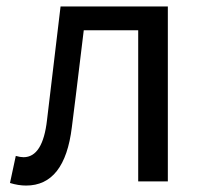

<svg xmlns="http://www.w3.org/2000/svg" viewBox="-20 -563 632 596"><path d="M11 5 29 -79Q43 -75 53 -75Q113 -75 126 -191L168 -543H501V0H409V-469H240Q209 -212 203 -168Q181 13 61 13Q37 13 11 5Z"/></svg>

Font: KaiGen Gothic CN Regular
Style: Regular
Weight: 400
Designer: Ryoko NISHIZUKA  (kana & ideographs); Paul D. Hunt (Latin, Greek & Cyrillic); Wenlong ZHANG  (bopomofo); Sandoll Communi
Foundry: Adobe Systems Incorporated
Version: Version 1.002.20150501